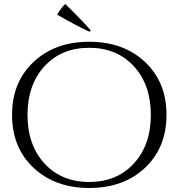

<svg xmlns="http://www.w3.org/2000/svg" viewBox="-20 -922 888 956"><path d="M432 -771 425 -764Q345 -802 265 -849Q279 -877 305 -902Q369 -841 432 -771ZM147 -613.5Q254 -714 424.5 -714Q595 -714 702 -613.5Q809 -513 809 -350Q809 -187 702 -86.5Q595 14 424.5 14Q254 14 147 -86.5Q40 -187 40 -350Q40 -513 147 -613.5ZM201.5 -108Q286 -16 424 -16Q562 -16 646.5 -108Q731 -200 731 -350Q731 -500 646.5 -592Q562 -684 424 -684Q286 -684 201.5 -592Q117 -500 117 -350Q117 -200 201.5 -108Z"/></svg>

Font: Cinzel Decorative
Style: Regular
Weight: 400
Designer: Natanael Gama
Version: Version 1.001;PS 001.001;hotconv 1.0.56;makeotf.lib2.0.21325